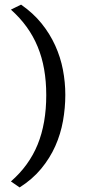

<svg xmlns="http://www.w3.org/2000/svg" viewBox="-20 -656 382 841"><path d="M72.3 -635.7Q125 -599.1 161.9 -553.5Q198.7 -507.8 221.9 -456.5Q245.1 -405.3 255.6 -350.6Q266.1 -295.9 266.1 -240.7Q266.1 -183.6 255.9 -126.2Q245.6 -68.8 222.2 -16.1Q198.7 36.6 160.4 83Q122.1 129.4 65.9 165L27.8 138.7Q107.4 69.3 145 -23.2Q182.6 -115.7 182.6 -239.3Q182.6 -299.8 173.3 -352.5Q164.1 -405.3 145 -451.4Q126 -497.6 96.9 -537.8Q67.9 -578.1 27.8 -613.8Q39.1 -619.1 50 -624.8Q61 -630.4 72.3 -635.7Z"/></svg>

Font: Kameron
Style: Regular
Weight: 400
Version: Version 1.000